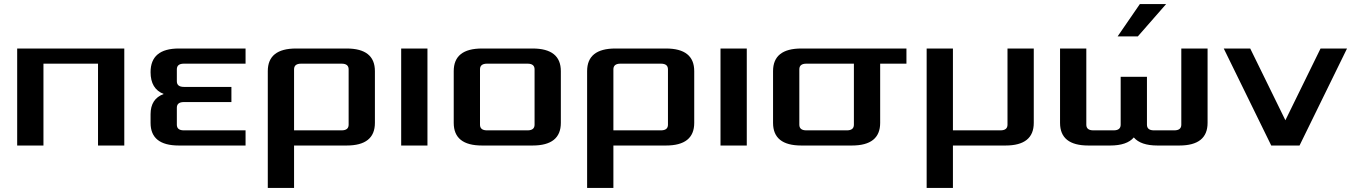

<svg xmlns="http://www.w3.org/2000/svg" viewBox="-20 -720 6700 950"><path d="M65 0V-480H595V0H465V-405H195V0Z M725 -112V-155Q725 -231 790 -255Q725 -280 725 -363Q725 -480 865 -480H1195V-405H890Q855 -405 855 -377V-318Q855 -290 890 -290H1125V-215H890Q855 -215 855 -187V-103Q855 -75 890 -75H1195V0H865Q725 0 725 -112Z M1305 210V-368Q1305 -480 1445 -480H1695Q1835 -480 1835 -368V-112Q1835 0 1695 0H1435V210ZM1435 -75H1670Q1705 -75 1705 -103V-377Q1705 -405 1670 -405H1470Q1435 -405 1435 -377Z M1965 0V-480H2095V0Z M2225 -112V-368Q2225 -480 2365 -480H2615Q2755 -480 2755 -368V-112Q2755 0 2615 0H2365Q2225 0 2225 -112ZM2355 -103Q2355 -75 2390 -75H2590Q2625 -75 2625 -103V-377Q2625 -405 2590 -405H2390Q2355 -405 2355 -377Z M2885 210V-368Q2885 -480 3025 -480H3275Q3415 -480 3415 -368V-112Q3415 0 3275 0H3015V210ZM3015 -75H3250Q3285 -75 3285 -103V-377Q3285 -405 3250 -405H3050Q3015 -405 3015 -377Z M3545 0V-480H3675V0Z M3805 -112V-368Q3805 -480 3945 -480H4465V-405H4335V-112Q4335 0 4195 0H3945Q3805 0 3805 -112ZM3935 -103Q3935 -75 3970 -75H4170Q4205 -75 4205 -103V-405H3970Q3935 -405 3935 -377Z M4565 210V-480H4695V-75H4930Q4965 -75 4965 -103V-480H5095V-112Q5095 0 4955 0H4695V210Z M5225 -112V-480H5355V-103Q5355 -75 5390 -75H5490Q5525 -75 5525 -103V-340H5655V-103Q5655 -75 5690 -75H5790Q5825 -75 5825 -103V-480H5955V-112Q5955 0 5815 0H5707Q5624 0 5590 -40Q5556 0 5473 0H5365Q5225 0 5225 -112ZM5510 -540 5620 -700H5750L5610 -540Z M6035 -480H6166L6340 -125L6514 -480H6645L6410 0H6270Z"/></svg>

Font: Xolonium
Style: Regular
Weight: 400
Designer: Severin Meyer
Version: Version 4.2